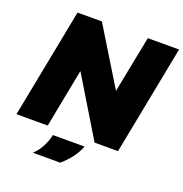

<svg xmlns="http://www.w3.org/2000/svg" viewBox="-153 -835 1103 1155"><g transform="rotate(20 398.5 -258.0)"><path d="M11 0 147 -700H303L524 -339H526L597 -700H797L661 0H511L285 -373H283L211 0ZM183 184Q214 155 232.5 119Q251 83 260 43H463Q447 83 420 118.5Q393 154 358 184Z"/></g></svg>

Font: REM ExtraBold
Style: Italic
Weight: 800
Italic angle: -11°
Designer: Octavio Pardo
Foundry: Ashler Design
Version: Version 1.005;gftools[0.9.28]